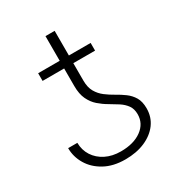

<svg xmlns="http://www.w3.org/2000/svg" viewBox="-161 -755 798 866"><g transform="rotate(-30 238.0 -322.0)"><path d="M389.2 -140.1Q389.2 -168 376 -186.3Q362.8 -204.6 341.8 -218.3Q320.8 -231.9 297.1 -245.6Q273.4 -259.3 252.4 -277.6Q231.4 -295.9 218.3 -323.5Q205.1 -351.1 205.1 -393.1V-652.8H252.9V-394Q252.9 -357.9 266.4 -334.7Q279.8 -311.5 300.8 -295.7Q321.8 -279.8 345.2 -266.8Q368.7 -253.9 389.6 -238.5Q410.6 -223.1 424.1 -200.7Q437.5 -178.2 437.5 -143.1Q437.5 -97.7 412.4 -63.5Q387.2 -29.3 342.8 -10Q298.3 9.3 240.2 9.3Q177.2 9.3 132.6 -15.4Q87.9 -40 64.5 -79.6Q41 -119.1 41 -164.1H88.9Q89.4 -126 108.6 -96.2Q127.9 -66.4 161.9 -49.3Q195.8 -32.2 240.7 -32.2Q307.6 -32.2 348.4 -62Q389.2 -91.8 389.2 -140.1ZM366.2 -524.4V-484.4H92.8V-524.4Z"/></g></svg>

Font: Inter 28pt ExtraLight
Style: Regular
Weight: 250
Designer: Rasmus Andersson
Foundry: rsms
Version: Version 4.001;git-66647c0bb